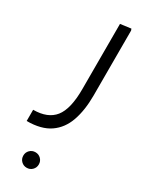

<svg xmlns="http://www.w3.org/2000/svg" viewBox="-194 -402 637 815"><g transform="rotate(30 124.5 5.0)"><path d="M0 200V145Q71 145 104 103.5Q137 62 137 -35V-355L189 -362L192 -354V-35Q192 36 173.5 89Q155 142 113 171Q71 200 0 200ZM99 372Q83 372 72 361Q61 350 61 334Q61 318 72 307Q83 296 99 296Q115 296 126 307Q137 318 137 334Q137 350 126 361Q115 372 99 372Z"/></g></svg>

Font: Fustat Light
Style: Regular
Weight: 300
Designer: Mohamed Gaber, Khaled Hosny, Laura Garcia Mut
Foundry: Kief Type Foundry, Alif Type Foundry, Hard Type Foundry
Version: Version 1.007